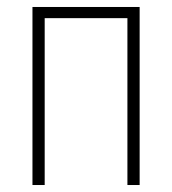

<svg xmlns="http://www.w3.org/2000/svg" viewBox="-20 -530 493 550"><path d="M73 0V-510H380V0H345V-478H108V0Z"/></svg>

Font: Saira Condensed Thin
Style: Regular
Weight: 250
Width: 3
Designer: Hector Gatti with collaboration of the Omnibus-Type team
Foundry: Omnibus-Type
Version: Version 1.101